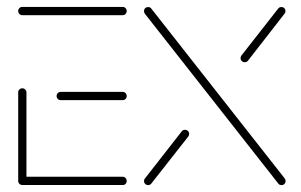

<svg xmlns="http://www.w3.org/2000/svg" viewBox="-20 -539 875 559"><path d="M33 -13V-270Q33 -275.2 36.5 -278.5Q40 -281.9 44.8 -281.9Q50 -281.9 53.5 -278.3Q57 -274.8 57 -270V-13ZM348.9 -12.2Q348.9 -7 345.4 -3.5Q341.9 0 337 -0.4H44.8Q40 -0.4 36.5 -3.9Q33 -7.4 33 -12.2Q33 -17.4 36.5 -20.9Q40 -24.4 44.8 -24.4H337Q341.9 -24.4 345.4 -20.9Q348.9 -17.4 348.9 -12.2ZM144.8 -259.3Q144.8 -264.4 148.3 -268Q151.9 -271.5 156.7 -271.5H337Q341.9 -271.5 345.4 -268Q348.9 -264.4 348.9 -259.3Q348.9 -254.4 345.6 -250.9Q342.2 -247.4 337 -247.4H156.7Q151.9 -247.4 148.3 -250.9Q144.8 -254.4 144.8 -259.3ZM33 -506.7Q33 -511.9 36.5 -515.4Q40 -518.9 44.8 -518.9H337Q341.9 -518.9 345.4 -515.4Q348.9 -511.9 348.9 -506.7Q348.9 -501.9 345.6 -498.3Q342.2 -494.8 337 -494.8H44.8Q40 -494.8 36.5 -498.3Q33 -501.9 33 -506.7Z M518.5 -161.1Q523.7 -161.1 527.2 -157.6Q530.7 -154.1 530.7 -148.9Q530.7 -144.8 528.1 -141.5L420.4 -4.4Q417 0 411.1 0Q406.3 0 402.8 -3.5Q399.3 -7 399.3 -11.9Q399.3 -16.7 401.9 -19.3L508.9 -156.3Q512.6 -161.1 518.5 -161.1ZM399.3 -506.7Q399.3 -511.9 402.8 -515.2Q406.3 -518.5 411.1 -518.5Q417 -518.5 420.4 -514.1L808.5 -20Q811.5 -16.7 811.5 -11.9Q811.5 -7 808.1 -3.5Q804.8 0 799.6 0Q793.7 0 790.4 -4.4L402.2 -498.5Q399.3 -501.9 399.3 -506.7ZM799.3 -518.5Q804.4 -518.5 807.8 -515.2Q811.1 -511.9 811.1 -506.7Q811.1 -501.9 808.5 -499.3L701.9 -362.2Q698.5 -357.8 692.2 -357.8Q687.4 -357.8 683.9 -361.3Q680.4 -364.8 680.4 -369.6Q680.4 -373.7 682.6 -377L790 -514.1Q793.3 -518.5 799.3 -518.5Z"/></svg>

Font: 26F Galaxy Sans Thin
Style: Regular
Weight: 100
Designer: C₂₉H₂₅N₃O₅
Version: Version 1.100